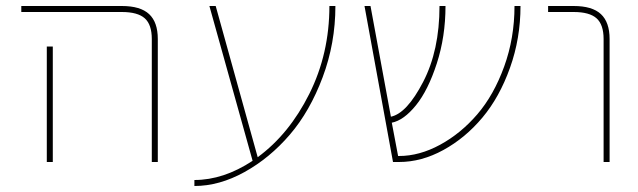

<svg xmlns="http://www.w3.org/2000/svg" viewBox="-20 -540 2128 640"><path d="M136 -385H156V-20V0H136V-20ZM386 -500H51V-520H386Q448 -520 477 -493Q506 -466 506 -410V0H486V-410Q486 -458 462.5 -479Q439 -500 386 -500Z M1098 -520Q1098 -396 1055.5 -282.5Q1013 -169 946 -91Q879 -13 795 33.5Q711 80 628 80V60Q725 60 822 -4L678 -520H699L839 -16Q944 -93 1011 -227Q1078 -361 1078 -520Z M1715 -520Q1715 -412 1680 -314Q1645 -216 1588 -148Q1531 -80 1458 -40Q1385 0 1310 0H1290L1195 -520H1215L1283 -151Q1336 -162 1390.5 -267Q1445 -372 1445 -520H1465Q1465 -418 1436 -328.5Q1407 -239 1366.5 -189Q1326 -139 1286 -131L1307 -20H1310Q1378 -20 1447 -57.5Q1516 -95 1571 -159Q1626 -223 1660.5 -318Q1695 -413 1695 -520Z M1892 -500H1807V-520H1892Q1954 -520 1983 -493Q2012 -466 2012 -410V0H1992V-410Q1992 -458 1968.5 -479Q1945 -500 1892 -500Z"/></svg>

Font: Mplus 1p Thin
Style: Regular
Weight: 250
Version: Version 1.061